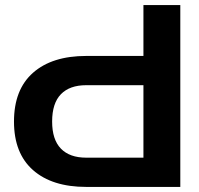

<svg xmlns="http://www.w3.org/2000/svg" viewBox="-20 -735 784 755"><path d="M689 0V-715H544V0ZM664 0V-115H319Q254 -115 219.5 -150.5Q185 -186 185 -257Q185 -329 219.5 -364.5Q254 -400 319 -400H654V-515H319Q185 -515 110 -449Q35 -383 35 -257Q35 -132 110 -66Q185 0 319 0Z"/></svg>

Font: Zen Dots
Style: Regular
Weight: 400
Designer: Yoshimichi Ohira
Foundry: A-1 Corp ZenFonts
Version: Version 1.000; ttfautohint (v1.8.3)